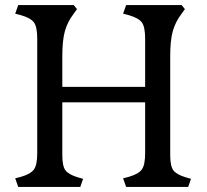

<svg xmlns="http://www.w3.org/2000/svg" viewBox="-20 -738 819 758"><path d="M52 0 40 -34 63 -40Q101 -51 114 -69Q127 -87 127 -133V-585Q127 -632 114 -649.5Q101 -667 63 -678L40 -684L52 -718H271L284 -702L271 -684Q246 -651 236 -614.5Q226 -578 226 -517V-395H553V-585Q553 -632 540 -649.5Q527 -667 489 -678L466 -684L478 -718H697L710 -702L697 -684Q672 -651 662 -614.5Q652 -578 652 -517V-126Q652 -82 664.5 -65.5Q677 -49 713 -38L734 -32L723 0H478L466 -34L489 -40Q527 -51 540 -69Q553 -87 553 -133V-334H226V-126Q226 -82 238.5 -65.5Q251 -49 287 -38L308 -32L297 0Z"/></svg>

Font: Gabriela
Style: Regular
Weight: 400
Designer: Eduardo Rodriguez Tunni
Foundry: Eduardo Rodriguez Tunni
Version: Version 2.001;gftools[0.9.26]